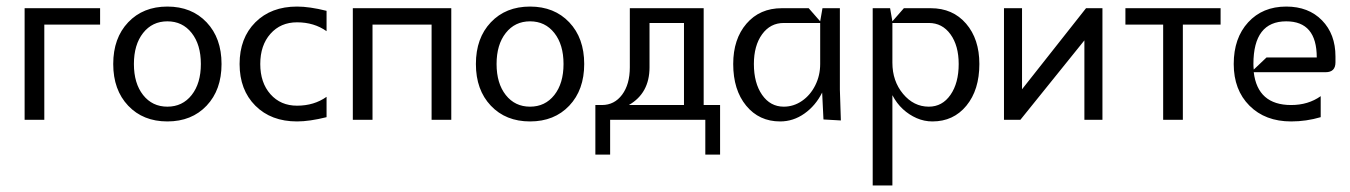

<svg xmlns="http://www.w3.org/2000/svg" viewBox="-20 -365 4114 585"><path d="M55 -340H285V-290H115V0H55Z M416 -264.5Q388 -229 388 -170Q388 -111 416 -75.5Q444 -40 490 -40Q536 -40 564 -75.5Q592 -111 592 -170Q592 -229 564 -264.5Q536 -300 490 -300Q444 -300 416 -264.5ZM370.5 -43Q325 -91 325 -170Q325 -249 370.5 -297Q416 -345 490 -345Q564 -345 609.5 -297Q655 -249 655 -170Q655 -91 609.5 -43Q564 5 490 5Q416 5 370.5 -43Z M975 -8Q923 5 885 5Q806 5 758 -43Q710 -91 710 -170Q710 -249 758 -297Q806 -345 885 -345Q923 -345 975 -332V-270Q937 -297 885 -297Q835 -297 804 -262Q773 -227 773 -170Q773 -113 804 -78Q835 -43 885 -43Q937 -43 975 -70Z M1055 0V-340H1355V0H1295V-290H1115V0Z M1521 -264.5Q1493 -229 1493 -170Q1493 -111 1521 -75.5Q1549 -40 1595 -40Q1641 -40 1669 -75.5Q1697 -111 1697 -170Q1697 -229 1669 -264.5Q1641 -300 1595 -300Q1549 -300 1521 -264.5ZM1475.5 -43Q1430 -91 1430 -170Q1430 -249 1475.5 -297Q1521 -345 1595 -345Q1669 -345 1714.5 -297Q1760 -249 1760 -170Q1760 -91 1714.5 -43Q1669 5 1595 5Q1521 5 1475.5 -43Z M1794 -45H1814Q1852 -45 1875.5 -76.5Q1899 -108 1899 -160V-340H2124V-45H2174V106H2129V0H1839V106H1794ZM2064 -45V-295H1959V-160Q1959 -81 1896 -45Z M2214 -170Q2214 -246 2254.5 -293Q2295 -340 2362 -340H2444L2479 -300L2486 -340H2539V-92L2542 2L2489 -1L2485 -83Q2465 -43 2431 -19Q2397 5 2357 5Q2293 5 2253.5 -43Q2214 -91 2214 -170ZM2277 -170Q2277 -112 2302 -76Q2327 -40 2368 -40Q2398 -40 2423.5 -57.5Q2449 -75 2464 -105Q2479 -135 2479 -170V-295H2368Q2327 -295 2302 -260.5Q2277 -226 2277 -170Z M2639 -340H2692L2699 -300L2734 -340H2816Q2883 -340 2923.5 -293Q2964 -246 2964 -170Q2964 -91 2924.5 -43Q2885 5 2821 5Q2796 5 2773 -5Q2750 -15 2731 -32.5Q2712 -50 2699 -75V200H2639ZM2699 -295V-174Q2699 -118 2731.5 -79Q2764 -40 2810 -40Q2851 -40 2876 -76Q2901 -112 2901 -170Q2901 -226 2876 -260.5Q2851 -295 2810 -295Z M3039 0V-340H3094V-93L3289 -340H3339V0H3284V-242L3089 0Z M3409 -340H3699V-290H3584V0H3524V-290H3409Z M3799 -170Q3799 -161 3800 -153L3839 -190H3992Q3992 -300 3899 -300Q3799 -300 3799 -170ZM3899 -345Q3967 -345 4008 -303Q4049 -261 4049 -193V-175Q4049 -145 4019 -145H3800Q3812 -45 3914 -45Q3966 -45 4004 -72V-8Q3960 5 3914 5Q3835 5 3787 -43Q3739 -91 3739 -170Q3739 -249 3783 -297Q3827 -345 3899 -345Z"/></svg>

Font: Glametrix
Style: Regular
Weight: 500
Designer: gluk
Foundry: gluk
Version: Version 0.40